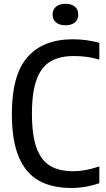

<svg xmlns="http://www.w3.org/2000/svg" viewBox="-20 -950 539 980"><path d="M40.5 -368.5Q40.5 -567.5 120.2 -658.5Q200 -749.5 352.5 -749.5Q420.5 -749.5 487 -731.5V-646Q454 -655.5 422.8 -659.8Q391.5 -664 357 -664Q284.5 -664 237.8 -636.5Q191 -609 167 -544.5Q143 -480 143 -370.5Q143 -258.5 167 -194Q191 -129.5 237.2 -102.8Q283.5 -76 355 -76Q385.5 -76 417.5 -82Q449.5 -88 487 -100.5V-15Q456.5 -4 419.2 2.8Q382 9.5 344 9.5Q246 9.5 179 -27.5Q112 -64.5 76.2 -148.2Q40.5 -232 40.5 -368.5ZM248.5 -875.5Q248.5 -901.5 266.2 -916Q284 -930.5 314 -930.5Q344.5 -930.5 362 -916.2Q379.5 -902 379.5 -875.5Q379.5 -849.5 362 -835.2Q344.5 -821 314 -821Q284 -821 266.2 -835.2Q248.5 -849.5 248.5 -875.5Z"/></svg>

Font: Encode Sans Condensed Medium
Style: Regular
Weight: 500
Width: 3
Designer: Multiple Designers
Foundry: Impallari Type
Version: Version 2.000